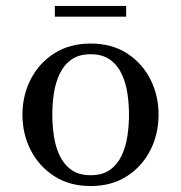

<svg xmlns="http://www.w3.org/2000/svg" viewBox="-20 -616 610 646"><path d="M164.5 -596H404.5V-560H164.5ZM55.5 -230Q55.5 -295 83.5 -349.5Q111.5 -404 163 -436.8Q214.5 -469.5 285 -469.5Q355.5 -469.5 406.8 -436.8Q458 -404 485.8 -349.5Q513.5 -295 513.5 -230Q513.5 -165 485.8 -110.5Q458 -56 406.8 -23Q355.5 10 285 10Q214.5 10 163 -23Q111.5 -56 83.5 -110.5Q55.5 -165 55.5 -230ZM156 -230Q156 -195 161.2 -159Q166.5 -123 180.5 -93Q194.5 -63 219.8 -44.8Q245 -26.5 285 -26.5Q325 -26.5 350.2 -44.8Q375.5 -63 389.5 -93Q403.5 -123 408.8 -159Q414 -195 414 -230Q414 -265.5 408.8 -301.2Q403.5 -337 389.5 -367Q375.5 -397 350.2 -415.2Q325 -433.5 285 -433.5Q245 -433.5 219.8 -415.2Q194.5 -397 180.5 -367Q166.5 -337 161.2 -301.2Q156 -265.5 156 -230Z"/></svg>

Font: Bodoni* 06pt
Style: Regular
Weight: 400
Version: Version 2.3